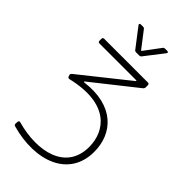

<svg xmlns="http://www.w3.org/2000/svg" viewBox="-270 -771 1038 1038"><g transform="rotate(45 249.0 -252.0)"><path d="M272 -578 355 -685C360 -691 357 -697 349 -697H333C328 -697 323 -696 320 -691L252 -600C251 -598 248 -597 246 -600L176 -691C173 -696 168 -697 163 -697H147C139 -697 136 -691 141 -685L223 -578C226 -573 231 -572 236 -572H259C264 -572 269 -574 272 -578ZM150 -264 400 -462C404 -466 406 -470 406 -475V-492C406 -498 402 -502 396 -502H61C55 -502 51 -498 51 -492V-476C51 -470 55 -466 61 -466H342C345 -466 347 -464 344 -461L72 -244C68 -240 65 -236 67 -231L70 -222C72 -216 76 -214 83 -215C331 -274 418 -152 418 -31C418 146 239 188 60 138C53 136 49 139 48 146L47 161C47 167 49 171 55 173C265 232 456 163 456 -32C456 -171 359 -285 153 -259C148 -259 147 -261 150 -264Z"/></g></svg>

Font: Barlow ExtraLight
Style: Regular
Weight: 275
Designer: Jeremy Tribby
Foundry: Tribby Type
Version: Version 1.422;hotconv 1.0.109;makeotfexe 2.5.65596